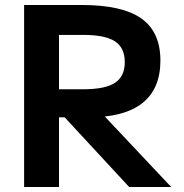

<svg xmlns="http://www.w3.org/2000/svg" viewBox="-20 -750 737 770"><path d="M76.7 0V-730H307.3Q470.3 -730 546.8 -676Q623.3 -622 623.3 -507Q623.3 -394 551.1 -336.7Q479 -279.4 335 -279.4H146.7V-392H314Q401.7 -392 441 -417.8Q480.4 -443.7 480.4 -501Q480.4 -558.4 441 -584.2Q401.7 -610 314 -610H216.6V0ZM498 0 191 -331.7H354.2L666.6 0Z"/></svg>

Font: M PLUS 1 Thin
Style: Regular
Weight: 100
Designer: Coji Morishita
Foundry: UNDERFOREST DESIGN
Version: Version 1.001